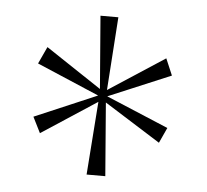

<svg xmlns="http://www.w3.org/2000/svg" viewBox="-38 -799 495 460"><g transform="rotate(5 210.0 -569.0)"><path d="M186 -378 199 -554 66 -467 47 -505 197 -569 47 -633 66 -674 200 -585 186 -760H229L217 -584L352 -672L369 -632L219 -569L369 -506L352 -469L217 -554L231 -378Z"/></g></svg>

Font: Noto Serif Thin
Style: Regular
Weight: 100
Designer: Monotype Design Team
Foundry: Monotype Imaging Inc.
Version: Version 2.015